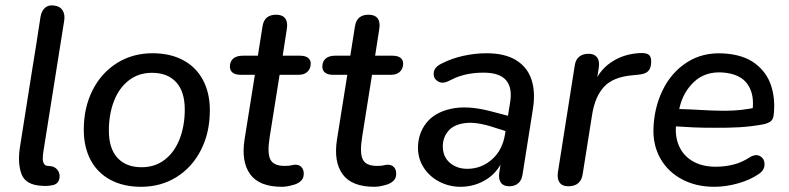

<svg xmlns="http://www.w3.org/2000/svg" viewBox="-20 -698 2987 727"><path d="M139.5 5.6Q76.9 2.9 61.4 -38.9Q46 -80.7 55.6 -141.4Q79.7 -290.9 102.8 -440Q115.2 -514.4 133.3 -633.7Q137.2 -656.9 150.6 -668.6Q164 -680.4 185.9 -676.9Q207.8 -674 217.3 -658.4Q226.8 -642.7 223 -619.2Q184.1 -373 144.6 -126.1Q141.1 -105.2 142 -93.9Q142.9 -82.6 147.9 -76.1Q152.9 -69.6 162.6 -69.6Q185.5 -69.6 196.8 -55.8Q208 -42 205.3 -23.9Q201.5 -2 180.7 2.8Q159.9 7.5 139.5 5.6Z M297.2 -206.9Q297.2 -290.3 330.4 -356.2Q363.6 -422 422.8 -459.2Q482 -496.4 558 -496.4Q624.5 -496.4 673.6 -470.1Q722.6 -443.9 748.6 -395Q774.6 -346.1 774.6 -280.2Q774.6 -196.9 741.4 -131Q708.2 -65.1 649 -27.9Q589.8 9.3 513.8 9.3Q447.3 9.3 398.3 -17Q349.2 -43.3 323.2 -92.1Q297.2 -141 297.2 -206.9ZM679.6 -283.5Q679.6 -351.1 647.1 -386.7Q614.6 -422.3 555.4 -422.3Q504.7 -422.3 467.7 -393.6Q430.7 -365 411.5 -315.1Q392.2 -265.2 392.2 -203.6Q392.2 -136 424.7 -100.4Q457.2 -64.8 516.4 -64.8Q567.1 -64.8 604.1 -93.5Q641.1 -122.2 660.3 -172Q679.6 -221.9 679.6 -283.5Z M906.2 -171.2 945.1 -414.8H890.6Q871.5 -414.8 861 -422.9Q850.5 -430.9 850.5 -445.5Q850.5 -465.5 863.2 -476.3Q876 -487.1 898.9 -487.1H956.4L974 -598.1Q980.7 -642.3 1025.5 -642.3Q1049.3 -642.3 1059.8 -628.5Q1070.2 -614.8 1066.3 -589.7L1050.4 -487.1H1115.7Q1135.5 -487.1 1146 -479.4Q1156.5 -471.6 1156.5 -457.1Q1156.5 -438.3 1144.4 -426.6Q1132.2 -414.8 1111.2 -414.8H1038.7L1001.2 -179.5Q991.5 -119.2 1003.5 -94.5Q1015.6 -69.8 1057.5 -69.8Q1076.9 -69.8 1086.4 -72.6Q1091.3 -74.2 1096.2 -74.2Q1111.7 -75 1120.7 -66Q1129.7 -57.1 1130.1 -42.5Q1130.8 -25.1 1121.3 -14.9Q1111.8 -4.6 1095 0.9Q1090.2 2.5 1087.4 2.9Q1065.7 9.3 1047.6 9.3Q961.5 9.3 927.1 -38.5Q892.6 -86.3 906.2 -171.2Z M1256.2 -171.2 1295.1 -414.8H1240.6Q1221.5 -414.8 1211 -422.9Q1200.5 -430.9 1200.5 -445.5Q1200.5 -465.5 1213.2 -476.3Q1226 -487.1 1248.9 -487.1H1306.4L1324 -598.1Q1330.7 -642.3 1375.5 -642.3Q1399.3 -642.3 1409.8 -628.5Q1420.2 -614.8 1416.3 -589.7L1400.4 -487.1H1465.7Q1485.5 -487.1 1496 -479.4Q1506.5 -471.6 1506.5 -457.1Q1506.5 -438.3 1494.4 -426.6Q1482.2 -414.8 1461.2 -414.8H1388.7L1351.2 -179.5Q1341.5 -119.2 1353.5 -94.5Q1365.6 -69.8 1407.5 -69.8Q1426.9 -69.8 1436.4 -72.6Q1441.3 -74.2 1446.2 -74.2Q1461.7 -75 1470.7 -66Q1479.7 -57.1 1480.1 -42.5Q1480.8 -25.1 1471.3 -14.9Q1461.8 -4.6 1445 0.9Q1440.2 2.5 1437.4 2.9Q1415.7 9.3 1397.6 9.3Q1311.5 9.3 1277.1 -38.5Q1242.6 -86.3 1256.2 -171.2Z M1562.7 -138.4Q1562.7 -192 1594 -232.1Q1625.3 -272.3 1687.5 -286Q1749.7 -299.8 1837.7 -276.9L1918.1 -255.7L1909.3 -197.1L1847.5 -216.5Q1783.3 -237.6 1740.3 -231.8Q1697.3 -226.1 1677 -201.5Q1656.7 -177 1656.7 -144.1Q1656.7 -104.2 1683.5 -81.5Q1710.2 -58.8 1749.3 -58.8Q1802.5 -58.8 1842.6 -94.2Q1882.7 -129.5 1892.2 -189.7L1911.6 -310.6Q1920.7 -365.5 1896.2 -394.2Q1871.7 -422.9 1811.5 -422.9Q1782.3 -422.9 1756.3 -418.4Q1730.3 -413.8 1704.9 -403.7Q1694.4 -398.8 1677.9 -390.8Q1654.3 -379.3 1637 -390.7Q1619.7 -402.1 1622.4 -423.4Q1625.1 -444.6 1652.3 -457.4Q1690 -476.9 1734.4 -486.6Q1778.8 -496.4 1822.3 -496.4Q1891.6 -496.4 1934.2 -470.1Q1976.8 -443.9 1992.4 -396.7Q2008 -349.5 1998 -286.3L1958.9 -39.4Q1956 -16.3 1942.8 -4.5Q1929.6 7.3 1907.7 7.3Q1886.4 7.3 1876.6 -6.3Q1866.7 -19.9 1870.6 -45.3L1882.5 -121L1890.6 -108.5Q1870.3 -50.4 1824.8 -20.6Q1779.2 9.3 1723.7 9.3Q1680.9 9.3 1643.6 -10Q1606.4 -29.3 1584.5 -63.1Q1562.7 -97 1562.7 -138.4Z M2092.6 -46.6 2156.1 -449Q2159 -471.5 2172.7 -482.9Q2186.4 -494.4 2208.9 -494.4Q2230.4 -494.4 2240.8 -480.7Q2251.1 -467 2247.2 -441.2L2236 -370.6H2225.6Q2245 -428.6 2293.2 -461.6Q2341.4 -494.6 2405.1 -497.1Q2428.3 -497.8 2437 -490.5Q2445.7 -483.2 2445.7 -465.1Q2445.7 -440.7 2434.8 -429.1Q2423.8 -417.5 2397.9 -415.3L2375.3 -413Q2302 -406.7 2267.6 -369.9Q2233.1 -333.1 2222 -263.7L2186.2 -38.2Q2182.7 -15.7 2169.2 -4.2Q2155.7 7.3 2131.5 7.3Q2109 7.3 2098.9 -6.8Q2088.7 -20.8 2092.6 -46.6Z M2454.2 -207.5Q2456.1 -288.4 2488.9 -356.1Q2521.7 -423.8 2581.1 -461.9Q2640.4 -500 2717.4 -495.8Q2793 -491.9 2838 -458.5Q2883 -425.1 2899.8 -373.7Q2916.5 -322.2 2909.4 -261.9Q2907.4 -244.7 2896.5 -237.4Q2885.5 -230.1 2868.1 -226.8Q2825 -219 2781.7 -216.3Q2738.4 -213.7 2682.4 -214.2Q2645.4 -214 2605.1 -215.7Q2564.9 -217.5 2519.8 -220.6L2532.1 -285.8Q2559.6 -284.5 2591.8 -283.8Q2676 -278.3 2732.4 -278.7Q2788.8 -279.2 2846.7 -291.8L2829 -277.9Q2837.8 -340.3 2810.3 -379.5Q2782.8 -418.7 2715.8 -423.6Q2650.3 -427.8 2607.9 -388Q2565.5 -348.1 2552.3 -286.9L2543.7 -249.5Q2532.5 -196.5 2547.4 -154.6Q2562.3 -112.7 2599.4 -89.7Q2636.4 -66.7 2689.8 -66.7Q2725.3 -66.7 2757.6 -75Q2789.9 -83.3 2818.3 -102.1Q2841.7 -116.4 2858.4 -106.5Q2875.2 -96.5 2874.9 -75.1Q2874.6 -53.7 2853.4 -39.4Q2819.8 -16.2 2773.9 -3.5Q2728 9.3 2684.9 9.3Q2615.5 9.3 2562.7 -18.9Q2509.9 -47 2481.4 -96.3Q2453 -145.7 2454.2 -207.5Z"/></svg>

Font: SN Pro Thin
Style: Italic
Weight: 200
Italic angle: -9°
Designer: Tobias Whetton
Foundry: Supernotes
Version: Version 1.003;Glyphs 3.3 (3324)